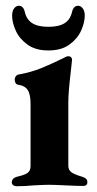

<svg xmlns="http://www.w3.org/2000/svg" viewBox="-20 -643 335 666"><path d="M21 0ZM21 -10Q21 -25 39 -30Q66 -36 76 -43.5Q86 -51 86 -67V-283Q86 -316 76 -331Q66 -346 43 -349Q37 -350 34 -355Q31 -360 31 -367Q31 -373 34.5 -378Q38 -383 42 -384Q87 -392 121.5 -406Q156 -420 197 -440Q211 -448 217 -448Q223 -448 226.5 -444.5Q230 -441 230 -436L226 -399Q217 -323 217 -289V-68Q217 -54 227 -46Q237 -38 265 -30Q274 -27 278.5 -23Q283 -19 283 -11Q283 2 268 2Q247 2 207 0Q167 -2 150 -2Q133 -2 97 0Q67 3 37 3Q31 3 26 -0.5Q21 -4 21 -10ZM22 -589Q22 -605 29 -614Q36 -623 45 -623Q61 -623 66 -602Q72 -575 92 -562.5Q112 -550 148 -550Q184 -550 204 -562.5Q224 -575 230 -602Q235 -623 251 -623Q260 -623 267 -614Q274 -605 274 -589Q274 -565 261.5 -537Q249 -509 221 -488.5Q193 -468 148 -468Q103 -468 75 -488.5Q47 -509 34.5 -537Q22 -565 22 -589Z"/></svg>

Font: EB Garamond
Style: Bold
Weight: 700
Designer: Georg Duffner and Octavio Pardo
Foundry: Georg Duffner
Version: Version 1.000; ttfautohint (v1.6)